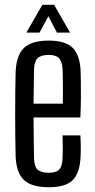

<svg xmlns="http://www.w3.org/2000/svg" viewBox="-20 -777 398 804"><path d="M184.5 7Q112.5 7 80.5 -23Q48.5 -53 45.5 -121.5Q44.5 -159 44 -204.5Q43.5 -250 43.5 -298.5Q43.5 -347 44 -393Q44.5 -439 45.5 -477.5Q49 -547.5 81.2 -577.2Q113.5 -607 184 -607Q252.5 -607 283.5 -577.5Q314.5 -548 317.5 -480.5Q318 -465 318.5 -435.5Q319 -406 318.8 -367Q318.5 -328 316.5 -285H120.5Q120.5 -245 121.2 -203Q122 -161 122.5 -114.5Q123.5 -79.5 137.8 -66.5Q152 -53.5 183.5 -53.5Q214.5 -53.5 227.5 -66.5Q240.5 -79.5 242 -114.5Q243 -132 243 -156.2Q243 -180.5 242 -210H316.5Q318 -189.5 318.2 -165.2Q318.5 -141 317.5 -121.5Q314.5 -53 284.8 -23Q255 7 184.5 7ZM120.5 -343H243Q243.5 -373 243.5 -401.8Q243.5 -430.5 243 -453.5Q242.5 -476.5 242 -487.5Q240.5 -519.5 227.2 -533.2Q214 -547 184 -547Q151.5 -547 137.5 -533.2Q123.5 -519.5 122.5 -487.5Q122 -448 121.5 -412.5Q121 -377 120.5 -343ZM90.5 -640.5 157.5 -757H206.5L273.5 -640.5H218.5L182.5 -709L145.5 -640.5Z"/></svg>

Font: Big Shoulders Display Thin Medium
Style: Regular
Weight: 500
Version: Version 2.002